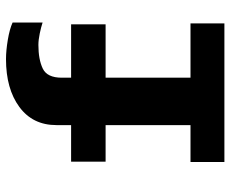

<svg xmlns="http://www.w3.org/2000/svg" viewBox="-84 -684 768 640"><g transform="rotate(-90 300.0 -364.0)"><path d="M80 0V-113H203V-396H81V-511H203V-560Q203 -639 263.5 -683.5Q324 -728 423 -728Q451 -728 487 -722Q523 -716 545 -706V-606Q530 -611 508.5 -615.5Q487 -620 470 -620Q422 -620 391.5 -605.5Q361 -591 361 -542V-511H539V-396H361V-113H542V0Z"/></g></svg>

Font: Chivo Mono
Style: Bold
Weight: 700
Monospace: yes
Designer: Hector Gatti
Foundry: Omnibus-Type
Version: Version 1.008; ttfautohint (v1.8.4.7-5d5b)